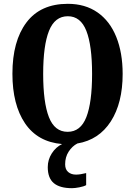

<svg xmlns="http://www.w3.org/2000/svg" viewBox="-20 -745 707 1005"><path d="M321 115Q321 142 337 155.5Q353 169 378 169Q399 169 431 161V224Q419 231 395.5 235.5Q372 240 357 240Q293 240 261.5 213.5Q230 187 230 130Q230 91 251 58Q272 25 305 9Q177 -2 111 -99.5Q45 -197 45 -359Q45 -530 118.5 -627.5Q192 -725 335 -725Q426 -725 490.5 -680Q555 -635 588.5 -552Q622 -469 622 -358Q622 -206 560 -109.5Q498 -13 385 6Q358 20 339.5 48.5Q321 77 321 115ZM334 -55Q402 -55 432 -132Q462 -209 462 -358Q462 -507 432 -583.5Q402 -660 335 -660Q267 -660 236.5 -583.5Q206 -507 206 -358Q206 -209 236 -132Q266 -55 334 -55Z"/></svg>

Font: Noto Serif CondExtraBold
Style: Regular
Weight: 800
Width: 3
Designer: Monotype Design Team
Foundry: Monotype Imaging Inc.
Version: Version 1.001